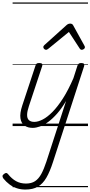

<svg xmlns="http://www.w3.org/2000/svg" viewBox="-103 -1030 739 1569"><path d="M164 15Q124 15 97 -4Q70 -23 64 -63.5Q58 -104 79 -168L187 -494Q191 -506 197 -510.5Q203 -515 217 -515Q234 -515 240 -509Q246 -503 242 -491L133 -162Q119 -121 118.5 -92Q118 -63 133 -48.5Q148 -34 178 -34Q208 -34 246 -53.5Q284 -73 326 -115.5Q368 -158 411.5 -226Q455 -294 497 -391L530 -494Q535 -506 541.5 -510.5Q548 -515 561 -515Q579 -515 583.5 -507.5Q588 -500 584 -488L330 294Q305 372 276 422Q247 472 206.5 495.5Q166 519 104 519Q66 519 33.5 508Q1 497 -26 476.5Q-53 456 -75 429Q-82 419 -82.5 410Q-83 401 -71 392Q-59 383 -52 383.5Q-45 384 -38 392Q-7 431 28.5 450.5Q64 470 109 470Q154 470 183.5 450.5Q213 431 234.5 391.5Q256 352 276 291L437 -205Q401 -144 364 -102Q327 -60 291.5 -34Q256 -8 223.5 3.5Q191 15 164 15ZM273 -623Q265 -623 258 -630Q251 -637 251 -645Q251 -650 253.5 -654Q256 -658 260 -662L441 -825Q449 -832 456 -834.5Q463 -837 471 -837Q478 -837 484.5 -834Q491 -831 495 -823L585 -660Q588 -655 589.5 -651Q591 -647 591 -644Q591 -635 582 -629Q573 -623 566 -623Q560 -623 555.5 -626Q551 -629 548 -634L460 -769L295 -634Q288 -629 283.5 -626Q279 -623 273 -623ZM0 490H616V500H0ZM0 -20H616V0H0ZM0 -505H616V-500H0ZM0 -1010H616V-1000H0Z"/></svg>

Font: Playwrite AU TAS Guides
Style: Regular
Weight: 400
Designer: Veronika Burian, José Scaglione
Foundry: TypeTogether
Version: Version 1.003